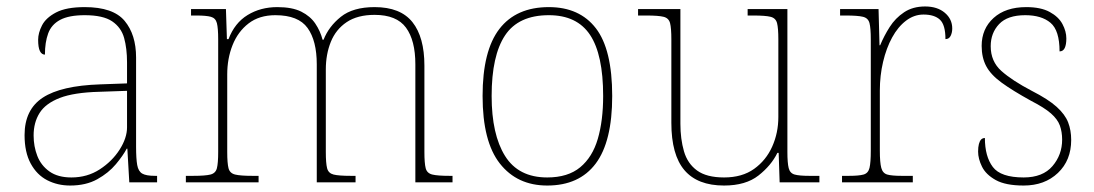

<svg xmlns="http://www.w3.org/2000/svg" viewBox="-20 -564 3386 594"><path d="M197 10Q158 10 126 -6.5Q94 -23 75 -58Q56 -93 56 -146Q56 -225 112.5 -262Q169 -299 290 -303L373 -306V-371Q373 -414 364 -446.5Q355 -479 327 -498Q299 -517 242 -517Q193 -517 166 -502.5Q139 -488 129 -460.5Q119 -433 119 -395Q109 -395 103.5 -406Q98 -417 98 -441Q98 -462 110 -485.5Q122 -509 153.5 -525.5Q185 -542 242 -542Q330 -542 365.5 -499.5Q401 -457 401 -386V-110Q401 -73 404.5 -53.5Q408 -34 420 -27Q432 -20 459 -20H466V0H380L374 -104H372Q361 -83 338.5 -56Q316 -29 281 -9.5Q246 10 197 10ZM201 -15Q250 -15 288.5 -40Q327 -65 350 -101Q373 -137 373 -170V-283L287 -280Q209 -278 165 -261Q121 -244 102.5 -214.5Q84 -185 84 -145Q84 -111 95.5 -81.5Q107 -52 133 -33.5Q159 -15 201 -15Z M555 0V-20H578Q615 -20 631 -24Q647 -28 651 -43.5Q655 -59 655 -94V-442Q655 -477 651 -492.5Q647 -508 632.5 -512Q618 -516 588 -516H571V-536H679L682 -443H687Q706 -493 746 -517.5Q786 -542 838 -542Q884 -542 912 -528Q940 -514 955.5 -491Q971 -468 978 -441H981Q997 -482 1034.5 -512Q1072 -542 1139 -542Q1219 -542 1256 -495.5Q1293 -449 1293 -361V-94Q1293 -59 1297 -43.5Q1301 -28 1317.5 -24Q1334 -20 1370 -20H1380V0H1265V-365Q1265 -439 1236 -478.5Q1207 -518 1139 -518Q1086 -518 1052.5 -495.5Q1019 -473 1003.5 -434.5Q988 -396 988 -349V-94Q988 -59 992 -43.5Q996 -28 1012 -24Q1028 -20 1065 -20H1080V0H960V-365Q960 -438 931.5 -477.5Q903 -517 832 -517Q782 -517 749 -491.5Q716 -466 699.5 -424.5Q683 -383 683 -334V-94Q683 -59 687 -43.5Q691 -28 707.5 -24Q724 -20 760 -20H780V0Z M1673 10Q1580 10 1526.5 -58Q1473 -126 1473 -267Q1473 -407 1525 -474.5Q1577 -542 1678 -542Q1773 -542 1823.5 -476.5Q1874 -411 1874 -267Q1874 -126 1823 -58Q1772 10 1673 10ZM1673 -15Q1737 -15 1775 -46.5Q1813 -78 1829.5 -134.5Q1846 -191 1846 -267Q1846 -395 1805.5 -456Q1765 -517 1678 -517Q1584 -517 1542.5 -454.5Q1501 -392 1501 -267Q1501 -148 1542.5 -81.5Q1584 -15 1673 -15Z M2220 10Q2138 10 2097.5 -37.5Q2057 -85 2057 -184V-442Q2057 -477 2053 -492.5Q2049 -508 2033 -512Q2017 -516 1980 -516H1954V-536H2085V-181Q2085 -134 2096 -96Q2107 -58 2136.5 -36.5Q2166 -15 2220 -15Q2276 -15 2313 -41.5Q2350 -68 2369 -110.5Q2388 -153 2388 -202V-442Q2388 -477 2384 -492.5Q2380 -508 2364 -512Q2348 -516 2311 -516H2293V-536H2416V-94Q2416 -60 2420 -44Q2424 -28 2438.5 -24Q2453 -20 2483 -20H2515V0H2392L2389 -91H2385Q2366 -52 2326.5 -21Q2287 10 2220 10Z M2585 0V-20H2607Q2637 -20 2651.5 -24Q2666 -28 2670 -44.5Q2674 -61 2674 -98V-442Q2674 -477 2670 -492.5Q2666 -508 2650 -512Q2634 -516 2597 -516H2579V-536H2698L2701 -424H2703Q2715 -453 2732.5 -480.5Q2750 -508 2777 -526Q2804 -544 2842 -544Q2880 -544 2903 -524.5Q2926 -505 2926 -476Q2926 -463 2921 -453Q2916 -443 2905 -443Q2905 -487 2888 -503Q2871 -519 2837 -519Q2808 -519 2783 -500Q2758 -481 2740 -448Q2722 -415 2712 -372.5Q2702 -330 2702 -284V-98Q2702 -61 2706.5 -44.5Q2711 -28 2725 -24Q2739 -20 2769 -20H2804V0Z M3147 10Q3091 10 3060.5 -7Q3030 -24 3018 -48.5Q3006 -73 3006 -95Q3006 -109 3008.5 -118.5Q3011 -128 3015.5 -132.5Q3020 -137 3027 -137Q3027 -80 3051.5 -47.5Q3076 -15 3147 -15Q3206 -15 3236 -50Q3266 -85 3266 -132Q3266 -156 3259 -175.5Q3252 -195 3231.5 -213Q3211 -231 3170 -252Q3112 -284 3078.5 -308.5Q3045 -333 3031 -359.5Q3017 -386 3017 -422Q3017 -475 3054 -508.5Q3091 -542 3155 -542Q3200 -542 3227.5 -527Q3255 -512 3267 -489.5Q3279 -467 3279 -445Q3279 -426 3274 -415.5Q3269 -405 3258 -405Q3258 -470 3230 -493.5Q3202 -517 3152 -517Q3097 -517 3071 -489.5Q3045 -462 3045 -421Q3045 -374 3078 -344.5Q3111 -315 3172 -283Q3223 -257 3249 -233.5Q3275 -210 3284.5 -185.5Q3294 -161 3294 -131Q3294 -68 3253 -29Q3212 10 3147 10Z"/></svg>

Font: Noto Rashi Hebrew Thin
Style: Regular
Weight: 250
Version: Version 1.006